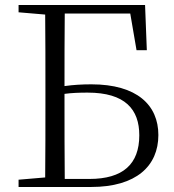

<svg xmlns="http://www.w3.org/2000/svg" viewBox="-20 -745 694 765"><path d="M524 -545H565L558 -725H54V-696L160 -687C161 -590 161 -490 161 -392V-337C161 -236 161 -137 160 -38L54 -29V0H343C523 0 611 -84 611 -207C611 -326 526 -409 344 -409C308 -409 272 -407 237 -402C237 -501 237 -597 238 -691H499ZM238 -32C237 -134 237 -236 237 -337V-371C267 -375 296 -376 329 -376C479 -376 535 -309 535 -206C535 -91 470 -32 336 -32Z"/></svg>

Font: Noto Serif KR Light
Style: Regular
Weight: 300
Designer: Ryoko NISHIZUKA 西塚涼子 (kana & ideographs); Frank Grießhammer (Latin, Greek & Cyrillic); Wenlong ZHANG 张文龙 (bopomofo); San
Foundry: Adobe
Version: Version 2.001;hotconv 1.1.0;makeotfexe 2.6.0